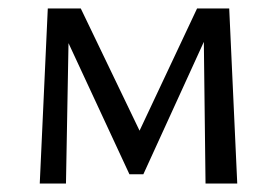

<svg xmlns="http://www.w3.org/2000/svg" viewBox="-20 -434 655 454"><path d="M466 0 462 -335 319 -22H286L142 -332L136 0H74L93 -414H171L310 -125L446 -414H522L541 0Z"/></svg>

Font: Ysabeau Medium
Style: Regular
Weight: 500
Designer: Christian Thalmann (Catharsis Fonts)
Version: Version 0.003